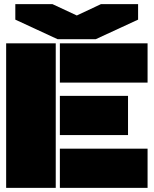

<svg xmlns="http://www.w3.org/2000/svg" viewBox="-20 -910 745 930"><path d="M9.8 0V-700.2H250V0ZM54.2 -814.9V-890.1H233.9L352.1 -835L469.2 -890.1H648.9V-814.9L443.8 -720.2H258.8ZM270 0V-189.9H694.8V0ZM270 -255.9V-445.8H600.1V-255.9ZM270 -509.8V-700.2H694.8V-509.8Z"/></svg>

Font: Nastup Basic
Style: Regular
Weight: 400
Designer: Maksym Kobuzan
Foundry: Zakznak
Version: Version 1.020;FEAKit 1.0